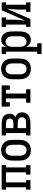

<svg xmlns="http://www.w3.org/2000/svg" viewBox="1357 -1938 786 3540"><g transform="rotate(-90 1750.0 -168.0)"><path d="M24 0V-80H67V-450H24V-530H476V-450H433V-80H476V0H301V-80H343V-450H157V-80H199V0Z M750 8Q723 8 696.5 2.5Q670 -3 647 -16.5Q624 -30 606 -50.5Q588 -71 577.5 -95.5Q567 -120 563 -146.5Q559 -173 559 -200V-330Q559 -357 563 -383.5Q567 -410 577.5 -434.5Q588 -459 606 -480Q624 -501 647.5 -514Q671 -527 697 -534Q723 -541 750 -541Q777 -541 803 -534Q829 -527 852.5 -514Q876 -501 894 -480Q912 -459 922.5 -434.5Q933 -410 937 -383.5Q941 -357 941 -330V-200Q941 -173 937 -146.5Q933 -120 922.5 -95.5Q912 -71 894 -50.5Q876 -30 853 -16.5Q830 -3 803.5 2.5Q777 8 750 8ZM750 -72Q765 -72 780.5 -76Q796 -80 808 -89.5Q820 -99 829 -112Q838 -125 843 -139.5Q848 -154 849.5 -169.5Q851 -185 851 -200V-330Q851 -353 846.5 -376.5Q842 -400 829 -419Q816 -438 794 -448Q772 -458 749 -458Q726 -458 704.5 -447.5Q683 -437 670.5 -418Q658 -399 653.5 -376Q649 -353 649 -330V-200Q649 -185 650.5 -169.5Q652 -154 657 -139.5Q662 -125 671 -112Q680 -99 692 -89.5Q704 -80 719.5 -76Q735 -72 750 -72Z M1024 0V-80H1067V-450H1024V-530H1252Q1273 -530 1294 -527Q1315 -524 1335 -516.5Q1355 -509 1372.5 -496Q1390 -483 1401.5 -465Q1413 -447 1418.5 -426Q1424 -405 1424 -384Q1424 -368 1420.5 -351.5Q1417 -335 1409 -321Q1401 -307 1388.5 -296Q1376 -285 1361 -277Q1380 -270 1397 -258.5Q1414 -247 1426.5 -231Q1439 -215 1444 -195Q1449 -175 1449 -155Q1449 -131 1442.5 -108Q1436 -85 1421.5 -66Q1407 -47 1387 -34Q1367 -21 1344.5 -13.5Q1322 -6 1298.5 -3Q1275 0 1252 0ZM1252 -314Q1267 -314 1282 -317.5Q1297 -321 1309 -330Q1321 -339 1327.5 -353Q1334 -367 1334 -382Q1334 -382 1334 -382.5Q1334 -383 1334 -383Q1334 -398 1327.5 -412Q1321 -426 1309 -435Q1297 -444 1282 -447Q1267 -450 1252 -450H1157V-314ZM1157 -80H1252Q1264 -80 1276.5 -81Q1289 -82 1301 -85.5Q1313 -89 1324 -95Q1335 -101 1343.5 -110.5Q1352 -120 1355.5 -132Q1359 -144 1359 -156Q1359 -175 1349.5 -192Q1340 -209 1324 -218.5Q1308 -228 1289 -231Q1270 -234 1252 -234H1157Z M1627 0V-80H1705V-450H1634V-381H1555V-530H1945V-381H1866V-450H1795V-80H1873V0Z M2250 8Q2223 8 2196.5 2.5Q2170 -3 2147 -16.5Q2124 -30 2106 -50.5Q2088 -71 2077.5 -95.5Q2067 -120 2063 -146.5Q2059 -173 2059 -200V-330Q2059 -357 2063 -383.5Q2067 -410 2077.5 -434.5Q2088 -459 2106 -480Q2124 -501 2147.5 -514Q2171 -527 2197 -534Q2223 -541 2250 -541Q2277 -541 2303 -534Q2329 -527 2352.5 -514Q2376 -501 2394 -480Q2412 -459 2422.5 -434.5Q2433 -410 2437 -383.5Q2441 -357 2441 -330V-200Q2441 -173 2437 -146.5Q2433 -120 2422.5 -95.5Q2412 -71 2394 -50.5Q2376 -30 2353 -16.5Q2330 -3 2303.5 2.5Q2277 8 2250 8ZM2250 -72Q2265 -72 2280.5 -76Q2296 -80 2308 -89.5Q2320 -99 2329 -112Q2338 -125 2343 -139.5Q2348 -154 2349.5 -169.5Q2351 -185 2351 -200V-330Q2351 -353 2346.5 -376.5Q2342 -400 2329 -419Q2316 -438 2294 -448Q2272 -458 2249 -458Q2226 -458 2204.5 -447.5Q2183 -437 2170.5 -418Q2158 -399 2153.5 -376Q2149 -353 2149 -330V-200Q2149 -185 2150.5 -169.5Q2152 -154 2157 -139.5Q2162 -125 2171 -112Q2180 -99 2192 -89.5Q2204 -80 2219.5 -76Q2235 -72 2250 -72Z M2524 205V125H2567V-450H2524V-530H2657V-443Q2664 -463 2676.5 -481.5Q2689 -500 2706 -513Q2723 -526 2744 -532Q2765 -538 2787 -538Q2812 -538 2835.5 -530.5Q2859 -523 2877.5 -507.5Q2896 -492 2908.5 -471Q2921 -450 2928.5 -426.5Q2936 -403 2938.5 -378.5Q2941 -354 2941 -330V-200Q2941 -176 2938.5 -151.5Q2936 -127 2928.5 -103.5Q2921 -80 2908.5 -59Q2896 -38 2877.5 -22.5Q2859 -7 2835.5 0.5Q2812 8 2787 8Q2765 8 2744 2Q2723 -4 2706 -17Q2689 -30 2676.5 -48.5Q2664 -67 2657 -87V125H2722V205ZM2751 -72Q2774 -72 2795.5 -82.5Q2817 -93 2829.5 -112Q2842 -131 2846.5 -154Q2851 -177 2851 -200V-330Q2851 -353 2846.5 -376Q2842 -399 2829.5 -418Q2817 -437 2795.5 -447.5Q2774 -458 2751 -458Q2736 -458 2721.5 -453.5Q2707 -449 2695.5 -439.5Q2684 -430 2676.5 -417Q2669 -404 2664.5 -389.5Q2660 -375 2658.5 -360Q2657 -345 2657 -330V-200Q2657 -185 2658.5 -170Q2660 -155 2664.5 -140.5Q2669 -126 2676.5 -113Q2684 -100 2695.5 -90.5Q2707 -81 2721.5 -76.5Q2736 -72 2751 -72Z M3024 0V-80H3067V-450H3024V-530H3199V-450H3157V-318Q3157 -290 3155.5 -262.5Q3154 -235 3151.5 -207Q3149 -179 3146 -151.5Q3143 -124 3140 -96L3332 -530H3476V-450H3433V-80H3476V0H3301V-80H3343V-212Q3343 -240 3344.5 -267.5Q3346 -295 3348.5 -323Q3351 -351 3354 -378.5Q3357 -406 3360 -434L3168 0Z"/></g></svg>

Font: Iosevka Slab Medium
Style: Regular
Weight: 500
Monospace: yes
Designer: Belleve Invis
Foundry: Belleve Invis
Version: Version 11.1.1; ttfautohint (v1.8.3)